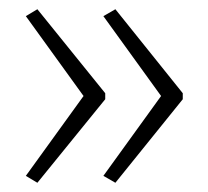

<svg xmlns="http://www.w3.org/2000/svg" viewBox="-20 -484 451 416"><path d="M376 -269 230 -88 204 -103 329 -276 204 -449 230 -464 376 -282ZM208 -269 61 -88 36 -103 161 -276 36 -449 61 -464 208 -282Z"/></svg>

Font: Noto Sans Sinhala Condensed ExtraLight
Style: Regular
Weight: 200
Width: 3
Designer: Jelle Bosma - Monotype Design Team
Foundry: Monotype Imaging Inc.
Version: Version 2.006; ttfautohint (v1.8.4.7-5d5b)